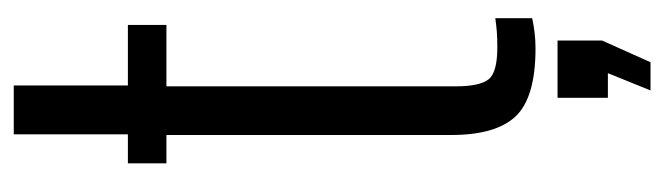

<svg xmlns="http://www.w3.org/2000/svg" viewBox="-372 -438 989 286"><g transform="rotate(-90 123.0 -295.5)"><path d="M193.6 7.2Q120.4 7.2 92.4 -22.2Q64.4 -51.5 64.4 -118.7V-542.6H22.2V-600H65.4V-770H138.2V-600H228.4V-542.6H136.9V-111.7Q136.9 -76.3 147.1 -63Q157.3 -49.7 194.8 -49.7Q208.7 -49.7 217.7 -50.4Q226.8 -51.1 238.4 -52.7V2.2Q228.7 4.4 217.1 5.8Q205.5 7.2 193.6 7.2ZM130.8 178.5 156.5 115H119.8V40H205.1V106.4L172.8 178.5Z"/></g></svg>

Font: Big Shoulders Thin
Style: Regular
Weight: 100
Designer: Patric King
Foundry: XO Type Co
Version: Version 2.002